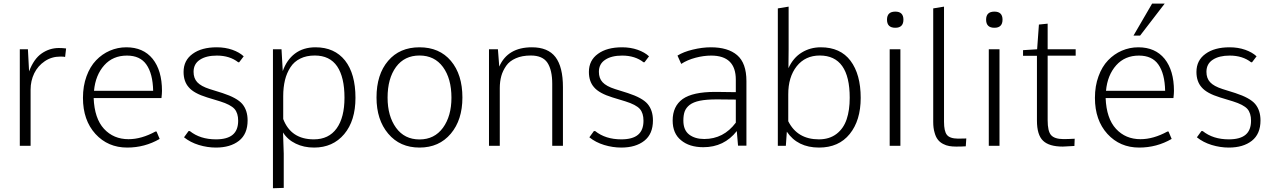

<svg xmlns="http://www.w3.org/2000/svg" viewBox="-20 -798 6971 1051"><path d="M88.4 -528.3V0H147.5V-308.1Q147.5 -355.5 167.5 -397Q187.5 -437.5 225.1 -462.9Q262.2 -488.3 310.5 -488.3Q330.6 -488.3 336.4 -486.3L341.8 -532.7Q323.2 -535.2 302.2 -535.2Q251 -535.2 208 -505.4Q165 -475.6 139.2 -407.2L132.8 -528.3Z M818.4 -300.8H494.6Q502.4 -386.7 550.8 -440.9Q598.1 -493.7 674.8 -493.7Q747.1 -493.7 781.2 -444.8Q816.4 -395 818.4 -300.8ZM492.7 -261.2H863.8Q866.7 -286.1 866.7 -300.3Q866.7 -412.1 815.4 -476.1Q764.2 -539.1 671.4 -539.1Q624 -539.1 581.1 -520.5Q539.1 -502.4 505.9 -467.8Q472.7 -433.1 453.6 -380.4Q434.1 -327.6 434.1 -262.2Q434.1 -140.1 502.4 -64.9Q570.8 9.8 676.3 9.8Q772.5 9.8 854 -37.6L836.9 -78.1H831.1Q754.4 -36.1 683.6 -36.1Q601.6 -36.1 549.3 -92.8Q497.1 -149.4 492.7 -261.2Z M1283.7 -137.2Q1283.7 -85.4 1253.9 -60.5Q1224.1 -35.2 1162.1 -35.2Q1075.7 -35.2 1019 -80.6H1012.2L987.3 -46.4Q1022 -18.6 1068.4 -4.4Q1115.2 9.8 1162.1 9.8Q1240.7 9.8 1288.1 -27.3Q1335.4 -64.5 1335.4 -138.7Q1335.4 -194.3 1306.2 -229Q1277.3 -262.7 1197.8 -288.6L1127.9 -310.5Q1080.1 -325.7 1059.6 -348.1Q1039.6 -369.6 1039.6 -404.8Q1039.6 -448.7 1074.7 -471.2Q1108.9 -493.7 1167 -493.7Q1237.8 -493.7 1284.2 -457H1289.1L1314 -489.7Q1290.5 -511.7 1252 -525.4Q1212.9 -539.1 1166.5 -539.1Q1083.5 -539.1 1034.7 -503.4Q984.9 -467.8 984.9 -404.3Q984.9 -352.1 1013.2 -320.3Q1041 -287.1 1114.3 -264.6L1184.6 -243.2Q1242.7 -225.1 1263.7 -201.7Q1283.7 -178.7 1283.7 -137.2Z M1697.8 -35.2Q1572.8 -35.2 1530.3 -146.5V-272Q1530.3 -319.3 1540 -359.9Q1549.3 -397.9 1569.8 -429.7Q1589.8 -460.9 1624 -477.5Q1657.2 -494.1 1703.1 -494.1Q1785.2 -494.1 1825.7 -434.6Q1865.7 -375 1865.7 -263.2Q1865.7 -154.8 1822.8 -95.2Q1779.8 -35.2 1697.8 -35.2ZM1474.1 -528.3V232.4L1533.2 230.5V43L1529.3 -72.8Q1554.2 -33.2 1599.1 -11.7Q1643.1 9.8 1699.2 9.8Q1802.2 9.8 1864.3 -64Q1925.8 -137.2 1925.8 -262.7Q1925.8 -394 1868.7 -466.8Q1811 -539.1 1707 -539.1Q1640.1 -539.1 1594.2 -504.4Q1549.3 -470.2 1527.8 -408.7L1521 -528.3Z M2447.8 -66.4Q2511.2 -141.6 2511.2 -264.2Q2511.2 -390.1 2448.2 -464.8Q2385.3 -539.1 2276.4 -539.1Q2167.5 -539.1 2104.5 -464.8Q2041 -390.6 2041 -264.2Q2041 -142.1 2105 -66.4Q2168.9 9.8 2276.4 9.8Q2383.8 9.8 2447.8 -66.4ZM2276.4 -34.7Q2194.3 -34.7 2147.9 -98.6Q2101.6 -162.6 2101.6 -263.7Q2101.6 -368.2 2147.9 -431.6Q2194.3 -494.1 2276.4 -494.1Q2358.4 -494.1 2404.8 -431.2Q2451.2 -367.7 2451.2 -263.2Q2451.2 -162.6 2404.8 -98.6Q2357.9 -34.7 2276.4 -34.7Z M2656.7 -528.3V0H2715.8V-316.4Q2715.8 -351.1 2724.1 -381.8Q2731.9 -410.2 2751 -438Q2769 -463.9 2803.7 -479Q2837.4 -494.1 2885.7 -494.1Q2950.2 -494.1 2976.6 -454.6Q3002.9 -414.6 3002.9 -339.4V0H3061.5V-320.8Q3061.5 -432.1 3020.5 -485.8Q2979.5 -539.1 2891.6 -539.1Q2759.3 -539.1 2712.9 -433.6L2705.6 -528.3Z M3502.4 -137.2Q3502.4 -85.4 3472.7 -60.5Q3442.9 -35.2 3380.9 -35.2Q3294.4 -35.2 3237.8 -80.6H3231L3206.1 -46.4Q3240.7 -18.6 3287.1 -4.4Q3334 9.8 3380.9 9.8Q3459.5 9.8 3506.8 -27.3Q3554.2 -64.5 3554.2 -138.7Q3554.2 -194.3 3524.9 -229Q3496.1 -262.7 3416.5 -288.6L3346.7 -310.5Q3298.8 -325.7 3278.3 -348.1Q3258.3 -369.6 3258.3 -404.8Q3258.3 -448.7 3293.5 -471.2Q3327.6 -493.7 3385.7 -493.7Q3456.5 -493.7 3502.9 -457H3507.8L3532.7 -489.7Q3509.3 -511.7 3470.7 -525.4Q3431.6 -539.1 3385.3 -539.1Q3302.2 -539.1 3253.4 -503.4Q3203.6 -467.8 3203.6 -404.3Q3203.6 -352.1 3231.9 -320.3Q3259.8 -287.1 3333 -264.6L3403.3 -243.2Q3461.4 -225.1 3482.4 -201.7Q3502.4 -178.7 3502.4 -137.2Z M3835 -37.1Q3784.2 -37.1 3752.4 -61.5Q3720.7 -85.9 3720.7 -138.2Q3720.7 -168 3728 -188Q3735.8 -208.5 3754.9 -223.6Q3775.4 -239.3 3811 -246.6Q3846.7 -253.9 3902.8 -253.9H3908.2L4007.8 -252.9V-126.5Q3940.9 -37.1 3835 -37.1ZM3662.1 -138.2Q3662.1 -67.4 3708 -30.3Q3753.4 7.8 3830.1 7.8Q3943.8 7.8 4013.2 -80.6L4020 -0.5H4065.9V-354Q4065.9 -452.6 4015.1 -496.1Q3964.8 -539.1 3871.1 -539.1Q3824.2 -539.1 3772 -526.4Q3721.2 -514.2 3688.5 -493.7L3709 -448.2Q3742.7 -470.2 3787.1 -481.9Q3831.5 -493.7 3873 -493.7Q4007.8 -493.7 4007.8 -361.8V-293.5L3902.8 -294.9H3894Q3772 -294.9 3716.8 -255.9Q3662.1 -216.3 3662.1 -138.2Z M4462.4 -35.2Q4344.7 -35.2 4294.9 -134.3V-280.8Q4294.4 -376 4341.3 -435.5Q4388.2 -494.1 4467.3 -494.1Q4631.3 -494.1 4631.3 -262.7Q4631.3 -194.8 4614.7 -145.5Q4597.7 -94.7 4559.6 -65.4Q4520.5 -35.2 4462.4 -35.2ZM4473.1 -539.1Q4415.5 -539.1 4369.1 -510.7Q4322.3 -482.4 4295.9 -424.8L4296.9 -529.3V-761.7L4237.8 -752V0H4281.7L4287.1 -77.1Q4345.7 9.8 4463.4 9.8Q4571.3 9.8 4631.3 -64.5Q4691.4 -138.7 4691.4 -262.2Q4691.4 -391.1 4635.7 -465.3Q4580.1 -539.1 4473.1 -539.1Z M4925.3 -690.4Q4925.3 -734.4 4880.9 -734.4Q4835.4 -734.4 4835.4 -690.4Q4835.4 -646 4880.9 -646Q4925.3 -646 4925.3 -690.4ZM4908.7 -528.3H4850.1V0H4908.7Z M5213.9 4.4Q5244.6 4.4 5266.6 2.9L5269.5 -40Q5264.6 -39.1 5224.1 -39.1Q5178.7 -39.6 5163.1 -60.1Q5147.5 -80.1 5147.5 -131.3V-761.7L5088.4 -752V-130.4Q5088.4 -96.7 5095.7 -72.8Q5102.1 -48.3 5113.8 -33.7Q5124.5 -19.5 5142.1 -10.3Q5158.7 -1.5 5176.3 1.5Q5192.9 4.4 5213.9 4.4Z M5467.8 -690.4Q5467.8 -734.4 5423.3 -734.4Q5377.9 -734.4 5377.9 -690.4Q5377.9 -646 5423.3 -646Q5467.8 -646 5467.8 -690.4ZM5451.2 -528.3H5392.6V0H5451.2Z M5797.9 4.4Q5818.8 3.4 5861.3 1L5862.8 -38.6Q5827.1 -36.6 5800.3 -36.6Q5752 -37.1 5733.4 -58.6Q5714.8 -79.6 5714.8 -140.1V-493.2H5868.2V-528.3H5714.8V-668.5L5667 -663.6L5657.2 -528.3L5580.1 -523.4V-492.7H5656.2V-137.7Q5656.2 -59.6 5689.5 -27.8Q5722.7 4.4 5797.9 4.4Z M6357.9 -300.8H6034.2Q6042 -386.7 6090.3 -440.9Q6137.7 -493.7 6214.4 -493.7Q6286.6 -493.7 6320.8 -444.8Q6356 -395 6357.9 -300.8ZM6032.2 -261.2H6403.3Q6406.2 -286.1 6406.2 -300.3Q6406.2 -412.1 6355 -476.1Q6303.7 -539.1 6210.9 -539.1Q6163.6 -539.1 6120.6 -520.5Q6078.6 -502.4 6045.4 -467.8Q6012.2 -433.1 5993.2 -380.4Q5973.6 -327.6 5973.6 -262.2Q5973.6 -140.1 6042 -64.9Q6110.4 9.8 6215.8 9.8Q6312 9.8 6393.6 -37.6L6376.5 -78.1H6370.6Q6293.9 -36.1 6223.1 -36.1Q6141.1 -36.1 6088.9 -92.8Q6036.6 -149.4 6032.2 -261.2ZM6286.6 -778.3 6184.6 -603H6220.7L6355.5 -778.3Z M6828.1 -137.2Q6828.1 -85.4 6798.3 -60.5Q6768.6 -35.2 6706.5 -35.2Q6620.1 -35.2 6563.5 -80.6H6556.6L6531.7 -46.4Q6566.4 -18.6 6612.8 -4.4Q6659.7 9.8 6706.5 9.8Q6785.2 9.8 6832.5 -27.3Q6879.9 -64.5 6879.9 -138.7Q6879.9 -194.3 6850.6 -229Q6821.8 -262.7 6742.2 -288.6L6672.4 -310.5Q6624.5 -325.7 6604 -348.1Q6584 -369.6 6584 -404.8Q6584 -448.7 6619.1 -471.2Q6653.3 -493.7 6711.4 -493.7Q6782.2 -493.7 6828.6 -457H6833.5L6858.4 -489.7Q6835 -511.7 6796.4 -525.4Q6757.3 -539.1 6710.9 -539.1Q6627.9 -539.1 6579.1 -503.4Q6529.3 -467.8 6529.3 -404.3Q6529.3 -352.1 6557.6 -320.3Q6585.4 -287.1 6658.7 -264.6L6729 -243.2Q6787.1 -225.1 6808.1 -201.7Q6828.1 -178.7 6828.1 -137.2Z"/></svg>

Font: My Font
Style: ExtraLight
Weight: 500
Designer: Vernon Adams
Foundry: newtypography
Version: Version 0.001